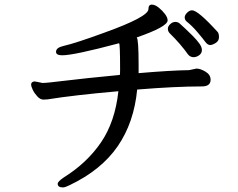

<svg xmlns="http://www.w3.org/2000/svg" viewBox="-20 -759 1040 840"><path d="M827.1 -508.8Q813 -508.8 803.2 -520Q770 -566.9 722.2 -613.8Q714.4 -622.1 714.4 -633.1Q714.4 -644 724.9 -653.6Q735.4 -663.1 747.1 -663.1Q758.3 -663.1 766.4 -656Q774.4 -648.9 790.3 -634Q806.2 -619.1 823.2 -602.1Q840.3 -585 851.8 -569.1Q863.3 -553.2 863.3 -540Q863.3 -525.9 851.3 -517.3Q839.4 -508.8 827.1 -508.8ZM899.4 -562Q888.2 -562 877.7 -576.4Q867.2 -590.8 843.3 -618.9Q819.3 -647 796.4 -665Q788.1 -671.9 788.1 -683.1Q788.1 -692.9 798.6 -703.4Q809.1 -713.9 820.3 -713.9Q846.2 -713.9 933.1 -618.2Q938 -610.8 938 -596.2Q938 -580.1 923.6 -571Q909.2 -562 899.4 -562ZM255.4 61Q232.4 61 232.4 44.9Q232.4 35.2 259.3 17.1Q360.4 -45.9 421.9 -136Q483.4 -226.1 498 -359.9Q303.2 -342.8 188 -324.2Q181.2 -323.2 170.4 -323.2Q156.2 -323.2 143.3 -337.2Q130.4 -351.1 123.3 -366Q116.2 -380.9 116.2 -389.2Q116.2 -400.9 130.4 -402.8Q134.3 -402.8 166 -396Q184.1 -396 265.1 -406Q346.2 -416 504.4 -431.2Q505.4 -436 505.4 -457Q505.4 -566.9 501 -569.8Q303.2 -517.1 252.4 -517.1Q225.1 -517.1 225.1 -532.2Q225.1 -550.8 258.3 -558.1Q313 -570.8 434.1 -615.2Q629.4 -685.1 629.4 -719.2Q629.4 -738.8 644 -738.8Q658.2 -738.8 674.3 -725.8Q690.4 -712.9 701.9 -697.5Q713.4 -682.1 713.4 -669.9Q713.4 -642.1 578.1 -595.2Q586.4 -587.9 586.4 -476.1V-439Q729 -451.2 807.1 -452.1L839.4 -459Q856.4 -459 878.9 -445.6Q901.4 -432.1 901.4 -410.2Q901.4 -380.9 863.3 -380.9Q748 -380.9 580.1 -367.2Q566.4 -223.1 494.9 -119.1Q423.3 -15.1 285.2 50.8Q265.1 61 255.4 61Z"/></svg>

Font: LXGW WenKai GB Screen
Style: Regular
Weight: 400
Designer: LXGW / Fontworks Inc.
Foundry: LXGW / Fontworks Inc.
Version: Version 1.321;February 19, 2024;FontCreator 14.0.0.2901 64-b